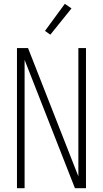

<svg xmlns="http://www.w3.org/2000/svg" viewBox="-20 -987 540 1007"><path d="M69 0V-735H127L391 -62V-735H431V0H373L109 -673V0ZM244 -805 216 -825 320 -967 355 -943Z"/></svg>

Font: Iosevka Curly Extralight
Style: Regular
Weight: 200
Monospace: yes
Designer: Belleve Invis
Foundry: Belleve Invis
Version: Version 22.1.2; ttfautohint (v1.8.4)